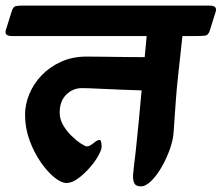

<svg xmlns="http://www.w3.org/2000/svg" viewBox="-76 -639 788 682"><path d="M-55 -533 -34 -600Q-29 -615 -21 -617Q-13 -619 0 -619H669Q697 -619 690 -597L669 -530Q664 -514 653 -512.5Q642 -511 620 -511H572Q568 -476 564.5 -442Q561 -408 556.5 -368.5Q552 -329 548.5 -281.5Q545 -234 541 -174Q540 -146 528.5 -112.5Q517 -79 499.5 -48Q482 -17 462 3Q442 23 424 23Q406 23 400.5 10.5Q395 -2 397 -21.5Q399 -41 401 -60Q404 -81 408 -120Q412 -159 417 -209.5Q422 -260 427 -318Q395 -319 353.5 -320.5Q312 -322 274 -324Q236 -326 215 -326Q183 -326 159.5 -303Q136 -280 136 -239Q136 -216 148 -195Q160 -174 178 -156.5Q196 -139 211.5 -129Q227 -119 233 -119Q242 -119 256 -130.5Q270 -142 277 -142Q282 -142 283.5 -134Q285 -126 285 -118Q285 -107 273 -85.5Q261 -64 241.5 -42Q222 -20 200.5 -4.5Q179 11 160 11Q142 11 117.5 -8.5Q93 -28 69 -62.5Q45 -97 29 -140.5Q13 -184 13 -232Q13 -268 28 -304.5Q43 -341 71.5 -371Q100 -401 140.5 -419.5Q181 -438 231 -438Q254 -438 291 -437.5Q328 -437 367.5 -436.5Q407 -436 438 -436L445 -511H-34Q-62 -511 -55 -533Z"/></svg>

Font: Alkatra SemiBold
Style: Regular
Weight: 600
Designer: Suman Bhandary
Version: Version 1.100;gftools[0.9.22]